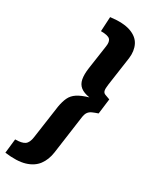

<svg xmlns="http://www.w3.org/2000/svg" viewBox="-266 -830 846 1055"><g transform="rotate(30 157.0 -302.5)"><path d="M98 -769Q177 -779 224 -762.5Q271 -746 289 -710Q307 -674 301 -626L275 -444Q271 -416 274 -403.5Q277 -391 288.5 -386.5Q300 -382 320 -375L308 -279Q287 -272 272.5 -265.5Q258 -259 249.5 -247Q241 -235 238 -210L205 28Q198 77 172.5 111Q147 145 98.5 159.5Q50 174 -28 164L-18 74Q24 74 42.5 61Q61 48 66 11L96 -200Q102 -235 113.5 -259.5Q125 -284 150 -300.5Q175 -317 220 -330Q182 -336 162 -352Q142 -368 136.5 -396.5Q131 -425 137 -467L159 -619Q164 -651 150.5 -664Q137 -677 93 -677Z"/></g></svg>

Font: Exo 2
Style: Bold Italic
Weight: 700
Italic angle: -8°
Designer: Natanael Gama
Foundry: Natanael Gama
Version: Version 2.010